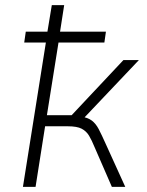

<svg xmlns="http://www.w3.org/2000/svg" viewBox="-20 -725 569 745"><path d="M69 0 158 -560H74L80 -602H164L181 -705H229L213 -602H391L385 -560H207L162 -278H258L459 -492H519L299 -260L289 -274Q321 -269 336.5 -257Q352 -245 363 -224Q374 -203 391 -165L466 0H414L347 -154Q336 -181 325.5 -198.5Q315 -216 297 -225.5Q279 -235 243 -235H155L118 0Z"/></svg>

Font: Nunito Sans 7pt SemiCondensed ExtraLight
Style: Italic
Weight: 250
Width: 4
Italic angle: -9°
Designer: Vernon Adams
Foundry: Vernon Adams
Version: Version 3.101;gftools[0.9.27]